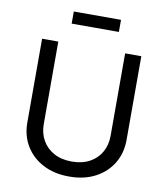

<svg xmlns="http://www.w3.org/2000/svg" viewBox="-97 -991 939 1083"><g transform="rotate(10 372.0 -449.5)"><path d="M372.6 11.7Q286.6 11.7 222.4 -22Q158.2 -55.7 123 -114.3Q87.9 -172.9 87.9 -247.6V-727.5H180.7V-254.9Q180.7 -202.6 203.9 -161.9Q227.1 -121.1 270 -97.7Q313 -74.2 372.6 -74.2Q432.1 -74.2 474.9 -97.7Q517.6 -121.1 540.5 -161.9Q563.5 -202.6 563.5 -254.9V-727.5H656.2V-247.6Q656.2 -172.9 621.1 -114.3Q585.9 -55.7 522.2 -22Q458.5 11.7 372.6 11.7ZM507.8 -909.7V-840.3H237.3V-909.7Z"/></g></svg>

Font: Adwaita Sans
Style: Regular
Weight: 400
Designer: Rasmus Andersson
Foundry: rsms
Version: Version 4.001;git-9221beed3